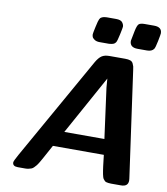

<svg xmlns="http://www.w3.org/2000/svg" viewBox="-96 -982 925 1062"><g transform="rotate(10 366.5 -451.0)"><path d="M46.9 -22Q46.9 -29.8 68.8 -68.8L395 -647Q410.2 -672.9 426 -683.3Q441.9 -693.8 469.2 -693.8H557.1Q575.2 -693.8 586.2 -689.9Q597.2 -686 602.1 -675.5Q606.9 -665 608.4 -659.4Q609.9 -653.8 611.8 -638.2L694.8 -45.9Q694.8 -43.9 695.3 -40Q695.8 -36.1 695.8 -34.2Q695.8 0 655.8 0H600.1Q591.3 0 584.7 -1Q578.1 -2 572.5 -3.4Q566.9 -4.9 563 -9.5Q559.1 -14.2 556.2 -17.6Q553.2 -21 551 -29.1Q548.8 -37.1 547.4 -43.5Q545.9 -49.8 543.9 -63.5Q542 -77.1 540.5 -87.2Q539.1 -97.2 537.1 -116Q535.2 -134.8 533.2 -149.9H247.1Q237.3 -131.8 224.6 -108.9Q211.9 -85.9 206.1 -75Q200.2 -64 191.7 -49.6Q183.1 -35.2 178 -29.1Q172.9 -22.9 166 -15.9Q159.2 -8.8 152.1 -6.3Q145 -3.9 137 -2Q128.9 0 118.2 0H76.2Q46.9 0 46.9 -22ZM295.9 -236.8H521L482.9 -519L479 -568.8ZM356.9 -795.9Q356.9 -801.8 365 -838.9Q373 -876 377 -882.8Q378.9 -886.7 381.3 -889.9Q383.8 -893.1 387.5 -895Q391.1 -897 393.6 -897.9Q396 -898.9 399.9 -899.9Q403.8 -900.9 405.5 -900.9Q407.2 -900.9 411.6 -901.4Q416 -901.9 417 -901.9H469.2Q496.1 -901.9 505.1 -889.9Q514.2 -877.9 514.2 -866.2Q514.2 -860.4 506.1 -822.8Q498 -785.2 493.2 -776.9Q490.2 -772 486.1 -768.6Q481.9 -765.1 477.1 -763.7Q472.2 -762.2 469.5 -761.7Q466.8 -761.2 460.9 -760.5Q455.1 -759.8 454.1 -759.8H401.9Q383.8 -759.8 372.8 -767.3Q361.8 -774.9 359.4 -782Q356.9 -789.1 356.9 -795.9ZM570.8 -796.9Q570.8 -798.8 582 -854Q588.9 -887.2 597.9 -894.5Q606.9 -901.9 630.9 -901.9H683.1Q727.1 -901.9 727.1 -866.2Q727.1 -860.4 719.5 -822.3Q711.9 -784.2 706.1 -775.9Q694.8 -759.8 668 -759.8H615.2Q570.8 -759.8 570.8 -796.9Z"/></g></svg>

Font: CMU Sans Serif
Style: BoldOblique
Weight: 700
Italic angle: -12°
Version: Version 0.7.0